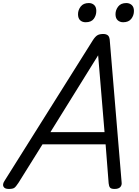

<svg xmlns="http://www.w3.org/2000/svg" viewBox="-64 -1226 909 1260"><path d="M-7 14Q-33 14 -41 -1Q-49 -16 -35 -38L546 -963Q561 -986 575 -994.5Q589 -1003 614 -1003Q633 -1003 644.5 -993.5Q656 -984 657 -953L734 -31Q737 -11 725.5 1.5Q714 14 688 14Q666 14 658.5 5.5Q651 -3 649 -23L629 -279H215L57 -26Q40 0 29.5 7Q19 14 -7 14ZM267 -359H622L580 -863ZM498 -1080Q476 -1080 462 -1093Q448 -1106 448 -1133Q448 -1160 465.5 -1183Q483 -1206 519 -1206Q540 -1206 554 -1193Q568 -1180 568 -1154Q568 -1125 551.5 -1102.5Q535 -1080 498 -1080ZM744 -1080Q723 -1080 708.5 -1093Q694 -1106 694 -1133Q694 -1160 711.5 -1183Q729 -1206 765 -1206Q786 -1206 800.5 -1193Q815 -1180 815 -1154Q815 -1125 797.5 -1102.5Q780 -1080 744 -1080Z"/></svg>

Font: Playwrite AU SA
Style: Regular
Weight: 400
Designer: Veronika Burian, José Scaglione
Foundry: TypeTogether
Version: Version 1.002